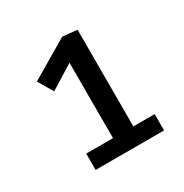

<svg xmlns="http://www.w3.org/2000/svg" viewBox="-91 -826 457 476"><g transform="rotate(-30 137.5 -588.0)"><path d="M36.7 -687.5 61.7 -645 130 -687.5V-471.7H53.3V-425H249.2V-471.7H188.3V-748.3L146.7 -752.5Z"/></g></svg>

Font: Boon Medium
Style: Regular
Weight: 500
Designer: Sungsit Sawaiwan
Foundry: FontUni
Version: Version 2.0